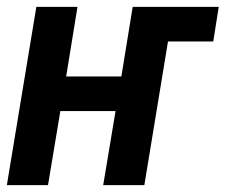

<svg xmlns="http://www.w3.org/2000/svg" viewBox="-27 -540 658 560"><path d="M-7 0 79 -520H199L166 -317H327L360 -520H611L595 -419H463L394 0H274L310 -216H149L113 0Z"/></svg>

Font: Iosevka SS04 Extended
Style: Bold Italic
Weight: 700
Width: 7
Italic angle: -9°
Monospace: yes
Designer: Belleve Invis
Foundry: Belleve Invis
Version: Version 19.0.0; ttfautohint (v1.8.4)